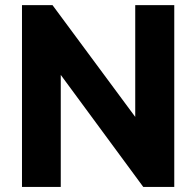

<svg xmlns="http://www.w3.org/2000/svg" viewBox="-20 -739 776 759"><path d="M220.2 0V-442.9L546.4 0H668.9V-718.8H514.6V-276.9L187.5 -718.8H66.9V0Z"/></svg>

Font: Winston ExtraBold
Style: Regular
Weight: 800
Designer: Vernon Adams, Kim Jin-seong, David Berlow, Cristiano Sobral
Foundry: The Winston Project Authors
Version: Version 3.004